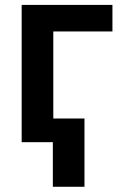

<svg xmlns="http://www.w3.org/2000/svg" viewBox="-20 -565 503 763"><path d="M315.7 177.2H190V0H66.1V-545.5H426.8V-440H191.8V-94.1H315.7Z"/></svg>

Font: Linik Sans SemiBold
Style: Regular
Weight: 600
Designer: Fonts by Rasmus Andersson / Changes by Cristiano Sobral with parts from Marc Monis
Foundry: rsms
Version: Version 3.020; ttfautohint (v1.6)